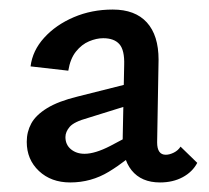

<svg xmlns="http://www.w3.org/2000/svg" viewBox="-20 -684 437 402"><path d="M315 -302Q276 -302 255.5 -327.5Q235 -353 237 -400L240 -548Q241 -579 230 -591.5Q219 -604 196 -604Q182 -604 166.5 -597.5Q151 -591 139 -576Q127 -561 123 -536L44 -545Q48 -578 72.5 -605Q97 -632 134.5 -648Q172 -664 216 -664Q263 -664 287.5 -637Q312 -610 312 -559L309 -386Q309 -360 327 -360Q335 -360 344 -364.5Q353 -369 358 -377L393 -343Q383 -324 362.5 -313Q342 -302 315 -302ZM127 -302Q87 -302 61.5 -326Q36 -350 36 -387Q36 -408 45.5 -425.5Q55 -443 78.5 -457.5Q102 -472 143 -482L282 -517L286 -475L164 -437Q135 -429 126 -418.5Q117 -408 117 -397Q117 -381 128.5 -371.5Q140 -362 157 -362Q179 -362 211 -378.5Q243 -395 282 -417L284 -383Q245 -347 208 -324.5Q171 -302 127 -302Z"/></svg>

Font: Ysabeau Infant SemiBold
Style: Regular
Weight: 600
Designer: Christian Thalmann (Catharsis Fonts)
Version: Version 2.002; featfreeze: ss01,ss02,lnum